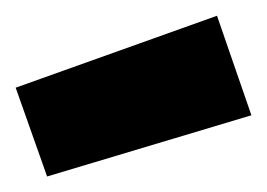

<svg xmlns="http://www.w3.org/2000/svg" viewBox="-21 -796 341 245"><path d="M-1 -684.1 255.9 -775.9 299.8 -648.9 39.1 -570.8Z"/></svg>

Font: TitilliumText25L
Style: 999 wt
Weight: 900
Designer: Accademia di Belle Arti di Urbino and others
Foundry: Accademia di Belle Arti di Urbino and others.
Version: Version 25.000